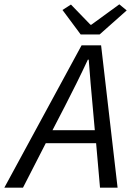

<svg xmlns="http://www.w3.org/2000/svg" viewBox="-73 -865 604 885"><path d="M386 -706 511 -817 477 -845 348 -751H344L254 -844L215 -819L299 -706ZM303 -656 -53 0H33L138 -205H370L388 0H469L393 -656ZM169 -265 227 -377C264 -449 297 -515 332 -590H336C341 -516 348 -446 354 -377L364 -265Z"/></svg>

Font: Cambridge Sans Italic
Style: Regular
Weight: 400
Italic angle: -11°
Version: Version 2.000;PS 002.000;hotconv 1.0.88;makeotf.lib2.5.64775